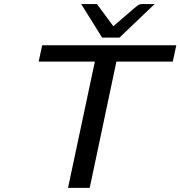

<svg xmlns="http://www.w3.org/2000/svg" viewBox="-20 -909 873 929"><path d="M167 -610.8 184.1 -689.9H833L815.9 -610.8H543.9L543 -609.9L414.1 0H309.1L439 -610.8ZM373 -889.2H449.2L528.3 -782.2Q555.2 -805.2 593.3 -837.9Q637.2 -876 646.2 -882.6Q655.3 -889.2 666 -889.2H728L558.1 -727.1H474.1Z"/></svg>

Font: CMU Bright
Style: SemiBoldOblique
Weight: 600
Italic angle: -12°
Version: Version 0.7.0